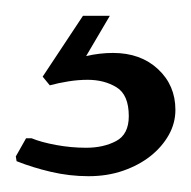

<svg xmlns="http://www.w3.org/2000/svg" viewBox="-20 -20 242 243"><path d="M0 178 13 155H20Q32 160 51 163.5Q70 167 89 167Q111 167 127 158.5Q143 150 143 127Q143 100 127.5 90.5Q112 81 91 81Q79 81 66.5 83Q54 85 43 88L34 77L85 0H119L89 51Q106 47 123 47Q158 47 180 67.5Q202 88 202 119Q202 136 193.5 151Q185 166 170.5 177.5Q156 189 136 196Q116 203 92 203Q68 203 44.5 197.5Q21 192 1 184Z"/></svg>

Font: Quattrocento
Style: Regular
Weight: 400
Designer: Pablo Impallari
Foundry: Pablo Impallari, Igino Marini, Branda Gallo
Version: Version 2.000